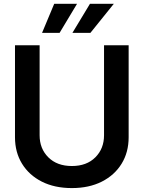

<svg xmlns="http://www.w3.org/2000/svg" viewBox="-20 -962 744 994"><path d="M352.1 11.7Q262.7 11.7 196.5 -21.7Q130.4 -55.2 94 -114.5Q57.6 -173.8 57.6 -251.5V-727.5H185.1V-261.7Q185.1 -192.4 230.2 -147.5Q275.4 -102.5 352.1 -102.5Q428.7 -102.5 473.6 -147.5Q518.6 -192.4 518.6 -261.7V-727.5H646V-251.5Q646 -173.8 609.6 -114.5Q573.2 -55.2 507.1 -21.7Q440.9 11.7 352.1 11.7ZM448.2 -792H355L445.8 -942.4H569.3ZM288.6 -792H197.8L260.7 -942.4H378.9Z"/></svg>

Font: Inter Display SemiBold
Style: Regular
Weight: 600
Designer: Rasmus Andersson
Foundry: rsms
Version: Version 4.001;git-9221beed3